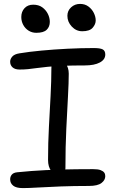

<svg xmlns="http://www.w3.org/2000/svg" viewBox="-20 -952 591 983"><path d="M80 -596Q57 -596 44.5 -607Q32 -618 32 -636Q32 -650 43 -662.5Q54 -675 80 -679Q128 -687 192 -693Q256 -699 325.5 -702.5Q395 -706 460 -706Q493 -706 506 -699Q519 -692 519 -673Q519 -647 491 -632Q463 -617 414 -617Q349 -617 302.5 -615Q256 -613 224 -610Q192 -607 168 -603.5Q144 -600 123.5 -598Q103 -596 80 -596ZM283 -56Q258 -56 242 -77Q226 -98 226 -133Q226 -220 230.5 -303Q235 -386 239 -462Q243 -538 243 -600Q243 -624 250.5 -636.5Q258 -649 276 -649Q299 -649 315.5 -627.5Q332 -606 332 -575Q332 -530 328 -458Q324 -386 319.5 -293.5Q315 -201 315 -93Q315 -56 283 -56ZM97 11Q63 11 47.5 -1.5Q32 -14 32 -34Q32 -48 40.5 -58Q49 -68 68 -70Q105 -74 141 -76.5Q177 -79 214 -81Q251 -83 290 -84Q329 -85 370.5 -85.5Q412 -86 457 -86Q482 -86 495 -81Q508 -76 513.5 -68.5Q519 -61 519 -50Q519 -30 499.5 -15Q480 0 435 0Q358 0 291.5 2.5Q225 5 175.5 8Q126 11 97 11ZM401 -792Q370 -792 347.5 -816Q325 -840 325 -871Q325 -897 344 -914.5Q363 -932 390 -932Q415 -932 433 -918.5Q451 -905 460.5 -885.5Q470 -866 470 -847Q470 -828 454.5 -810Q439 -792 401 -792ZM166 -784Q144 -784 126.5 -795Q109 -806 99 -824.5Q89 -843 89 -865Q89 -892 105.5 -910Q122 -928 150 -928Q178 -928 196.5 -914.5Q215 -901 225 -881Q235 -861 235 -840Q235 -815 219 -799.5Q203 -784 166 -784Z"/></svg>

Font: Shantell Sans
Style: Regular
Weight: 400
Designer: Stephen Nixon, Anya Danilova, Shantell Martin
Foundry: Arrow Type
Version: Version 1.008;[ac192a2d6]